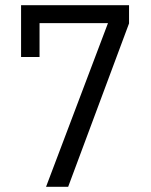

<svg xmlns="http://www.w3.org/2000/svg" viewBox="-20 -718 580 738"><path d="M157 0 395 -629H132V-499H61V-698H476V-628L242 0Z"/></svg>

Font: IBM Plex Sans Condensed
Style: Regular
Weight: 400
Width: 3
Designer: Mike Abbink, Paul van der Laan, Pieter van Rosmalen
Foundry: Bold Monday
Version: Version 1.1